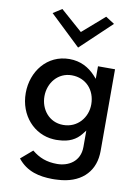

<svg xmlns="http://www.w3.org/2000/svg" viewBox="-106 -849 819 1143"><g transform="rotate(10 303.5 -277.5)"><path d="M123 -747 308 -571 494 -747 441 -781 308 -665 176 -781ZM300 -102C214 -102 161 -173 161 -251C161 -333 218 -402 300 -402C386 -402 444 -338 444 -251C444 -172 387 -102 300 -102ZM270 -495C135 -495 48 -381 48 -251C48 -115 141 -15 258 -8C269 -7 278 -7 289 -8H290C351 -10 394 -32 424 -70L442 -93V6C442 95 372 133 305 133C241 133 196 115 152 79L82 139C138 210 215 225 291 226C302 226 313 226 323 225H324C460 219 538 143 546 34C547 22 547 12 547 0V-482H444V-406L426 -426C388 -466 338 -495 270 -495Z"/></g></svg>

Font: Bluebird
Style: Li
Weight: 300
Designer: Jasper
Foundry: Cannot Into Space Fonts
Version: Version 0.98